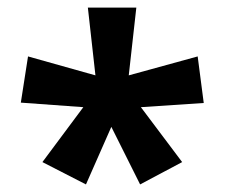

<svg xmlns="http://www.w3.org/2000/svg" viewBox="-20 -820 593 507"><path d="M340 -800 320 -621 502 -671 518 -548 352 -537 461 -392 350 -333 274 -485 207 -333 92 -392 200 -537 35 -549 54 -671 232 -621 212 -800Z"/></svg>

Font: Noto Sans Tamil
Style: Bold
Weight: 700
Designer: Jelle Bosma - Monotype Design Team
Foundry: Monotype Imaging Inc.
Version: Version 2.004; ttfautohint (v1.8.4.7-5d5b)